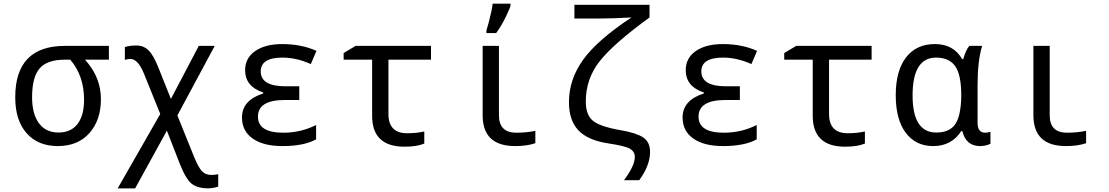

<svg xmlns="http://www.w3.org/2000/svg" viewBox="-20 -786 6041 1046"><path d="M573.2 -536.1V-460.9H442.9Q529.8 -365.7 529.8 -246.1Q529.8 -131.3 467 -60.8Q404.3 9.8 294.9 9.8Q187 9.8 125 -60.3Q63 -130.4 63 -255.9Q63 -536.1 334 -536.1ZM362.8 -460.9H334Q236.8 -460.9 195.8 -413.3Q154.8 -365.7 154.8 -255.9Q154.8 -165.5 192.1 -114.7Q229.5 -64 298.8 -64Q366.7 -64 402.3 -110.6Q438 -157.2 438 -242.2Q438 -373.5 362.8 -460.9Z M911.1 -247.1 1063 -536.1H1149.9L946.3 -157.2L1037.1 67.9Q1059.6 123.5 1079.1 145.3Q1098.6 167 1129.9 167Q1151.4 167 1168.9 163.1V231Q1136.7 240.2 1111.3 240.2Q1061.5 240.2 1028.6 218.3Q995.6 196.3 960.9 109.9L889.2 -74.2L716.3 240.2H621.1L853 -165L765.1 -382.8Q731.9 -464.8 690.9 -464.8Q676.8 -464.8 660.2 -460V-529.8Q686 -538.1 723.1 -538.1Q762.7 -538.1 789.6 -511.5Q816.4 -484.9 843.3 -417Z M1610.4 -315.9V-241.2H1532.2Q1385.3 -241.2 1385.3 -150.9Q1385.3 -63 1523.4 -63Q1619.1 -63 1702.1 -105V-26.9Q1636.7 9.8 1518.1 9.8Q1415 9.8 1356.7 -31.2Q1298.3 -72.3 1298.3 -146Q1298.3 -240.2 1414.1 -276.9V-282.2Q1315.4 -314.5 1315.4 -403.8Q1315.4 -469.7 1370.1 -507.8Q1424.8 -545.9 1517.1 -545.9Q1622.6 -545.9 1704.1 -508.8L1673.3 -437Q1594.7 -472.2 1519 -472.2Q1400.4 -472.2 1400.4 -397Q1400.4 -315.9 1535.2 -315.9Z M2328.1 -536.1V-460.9H2096.2V-165Q2096.2 -60.1 2198.2 -60.1Q2250.5 -60.1 2291.5 -69.8V-3.9Q2250.5 13.2 2184.1 13.2Q2007.3 13.2 2007.3 -154.8V-460.9H1852.1V-497.1L1917.5 -536.1Z M2698.2 -536.1V-158.2Q2698.2 -63 2792.5 -63Q2847.2 -63 2896.5 -73.2V-5.9Q2851.1 9.8 2786.6 9.8Q2609.4 9.8 2609.4 -158.2V-536.1ZM2629.9 -619.1 2644.5 -671.4Q2659.2 -727.1 2664.1 -766.1H2761.2V-755.9Q2761.2 -748 2737.1 -697.3Q2712.9 -646.5 2683.1 -606H2629.9Z M3109.4 -759.8H3518.6V-690.9Q3325.2 -550.3 3248.3 -454.1Q3171.4 -357.9 3171.4 -232.9Q3171.4 -158.2 3211.9 -126.7Q3252.4 -95.2 3364.3 -76.2Q3447.8 -61.5 3484.6 -36.9Q3521.5 -12.2 3521.5 42Q3521.5 114.7 3462.4 195.8H3379.4Q3438.5 116.7 3438.5 68.8Q3438.5 41 3413.3 25.1Q3388.2 9.3 3293.5 -4.9Q3181.6 -22 3130.6 -76.4Q3079.6 -130.9 3079.6 -229Q3079.6 -354.5 3158.2 -462.4Q3236.8 -570.3 3420.4 -690.9Q3315.4 -685.1 3248.5 -685.1H3109.4Z M4010.7 -315.9V-241.2H3932.6Q3785.6 -241.2 3785.6 -150.9Q3785.6 -63 3923.8 -63Q4019.5 -63 4102.5 -105V-26.9Q4037.1 9.8 3918.5 9.8Q3815.4 9.8 3757.1 -31.2Q3698.7 -72.3 3698.7 -146Q3698.7 -240.2 3814.5 -276.9V-282.2Q3715.8 -314.5 3715.8 -403.8Q3715.8 -469.7 3770.5 -507.8Q3825.2 -545.9 3917.5 -545.9Q4022.9 -545.9 4104.5 -508.8L4073.7 -437Q3995.1 -472.2 3919.4 -472.2Q3800.8 -472.2 3800.8 -397Q3800.8 -315.9 3935.5 -315.9Z M4728.5 -536.1V-460.9H4496.6V-165Q4496.6 -60.1 4598.6 -60.1Q4650.9 -60.1 4691.9 -69.8V-3.9Q4650.9 13.2 4584.5 13.2Q4407.7 13.2 4407.7 -154.8V-460.9H4252.4V-497.1L4317.9 -536.1Z M5221.7 -463.9H5227.5Q5242.2 -514.2 5260.7 -536.1H5330.6Q5305.7 -455.1 5305.7 -321.8V-117.2Q5305.7 -63 5346.7 -63Q5360.8 -63 5376 -67.9V-2.9Q5350.6 9.8 5319.8 9.8Q5242.2 9.8 5222.7 -71.8H5216.8Q5164.1 9.8 5064 9.8Q4968.8 9.8 4914.3 -62.7Q4859.9 -135.3 4859.9 -267.1Q4859.9 -400.4 4916 -473.1Q4972.2 -545.9 5072.8 -545.9Q5175.3 -545.9 5221.7 -463.9ZM5216.8 -259.8V-267.1Q5216.8 -377.9 5184.1 -425Q5151.4 -472.2 5079.6 -472.2Q4951.7 -472.2 4951.7 -266.1Q4951.7 -64 5080.6 -64Q5152.8 -64 5183.8 -108.9Q5214.8 -153.8 5216.8 -259.8Z M5698.7 -536.1V-158.2Q5698.7 -63 5793 -63Q5847.7 -63 5897 -73.2V-5.9Q5851.6 9.8 5787.1 9.8Q5609.9 9.8 5609.9 -158.2V-536.1Z"/></svg>

Font: Noto Mono
Style: Regular
Weight: 400
Designer: Monotype Design Team
Foundry: Monotype Imaging Inc.
Version: Version 1.00